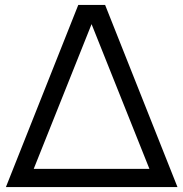

<svg xmlns="http://www.w3.org/2000/svg" viewBox="-20 -760 745 780"><path d="M298 -740H407L701 0H4ZM587 -74 352 -662 117 -74Z"/></svg>

Font: Encode Sans Normal
Style: Regular
Weight: 400
Designer: Pablo Impallari, Andres Torresi
Foundry: Pablo Impallari, Andres Torresi
Version: Version 1.000; ttfautohint (v1.00) -l 8 -r 50 -G 200 -x 14 -